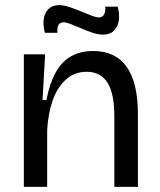

<svg xmlns="http://www.w3.org/2000/svg" viewBox="-20 -729 624 749"><path d="M73 0V-308V-517H156L146 -339H161Q174 -405 197.5 -447Q221 -489 257.5 -509.5Q294 -530 344 -530Q430 -530 474 -468.5Q518 -407 518 -283V0H426V-276Q426 -365 399 -407Q372 -449 318 -449Q271 -449 237 -418.5Q203 -388 185 -336Q167 -284 164 -219V0ZM382 -594Q363 -594 340.5 -601.5Q318 -609 296.5 -618.5Q275 -628 256.5 -635Q238 -642 227 -642Q214 -642 208 -631.5Q202 -621 204 -601H155Q147 -633 151 -657Q155 -681 170.5 -695Q186 -709 210 -709Q229 -709 251 -701.5Q273 -694 295 -685Q317 -676 336 -668.5Q355 -661 366 -661Q380 -661 386.5 -673.5Q393 -686 390 -703H439Q447 -674 443.5 -649.5Q440 -625 424.5 -609.5Q409 -594 382 -594Z"/></svg>

Font: Bricolage Grotesque 28pt
Style: Regular
Weight: 400
Version: Version 1.001;gftools[0.9.33.dev8+g029e19f]